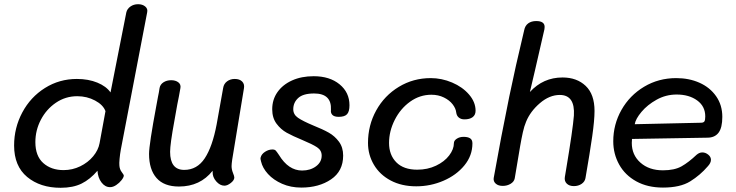

<svg xmlns="http://www.w3.org/2000/svg" viewBox="-20 -885 3494 912"><path d="M47 -194Q47 -278 86 -351Q125 -424 193.5 -467Q262 -510 345 -510Q400 -510 442.5 -492.5Q485 -475 505 -446L580 -826Q584 -843 599.5 -854Q615 -865 636 -865Q657 -865 670 -854Q683 -843 679 -826L554 -175Q550 -153 548 -131Q546 -109 547 -100Q548 -81 558 -68Q568 -55 568 -51Q568 -43 557.5 -29.5Q547 -16 532 -6Q517 4 503 4Q479 4 462 -18.5Q445 -41 443 -74Q408 -33 367.5 -13Q327 7 268 7Q171 7 109 -44.5Q47 -96 47 -194ZM453 -205 481 -357Q470 -387 431.5 -407.5Q393 -428 347 -428Q291 -428 245.5 -397Q200 -366 174 -316Q148 -266 148 -210Q148 -144 185.5 -110.5Q223 -77 282 -77Q324 -77 361 -95Q398 -113 422.5 -142.5Q447 -172 453 -205Z M1080 -96Q1080 -80 1086.5 -64Q1093 -48 1093 -42Q1093 -29 1076.5 -16Q1060 -3 1046 -3Q1025 -3 1007 -23.5Q989 -44 990 -69V-74Q931 1 830 1Q759 1 723.5 -39.5Q688 -80 688 -154Q688 -198 723 -385Q726 -405 730.5 -425.5Q735 -446 738 -467Q741 -484 756.5 -494Q772 -504 793 -504Q814 -504 827 -494Q840 -484 837 -467Q830 -426 822 -388Q819 -369 808.5 -312Q798 -255 793 -218.5Q788 -182 788 -164Q788 -78 855 -78Q916 -78 952.5 -133Q989 -188 1009 -294L1040 -467Q1043 -487 1058.5 -498.5Q1074 -510 1095 -510Q1118 -510 1130 -498Q1142 -486 1139 -467L1083 -127Q1080 -106 1080 -96Z M1220 -118Q1216 -131 1218 -137Q1222 -153 1239 -164Q1256 -175 1274 -175Q1285 -175 1290 -169.5Q1295 -164 1305 -149Q1350 -75 1415 -75Q1454 -75 1481 -95Q1508 -115 1508 -146Q1508 -171 1486 -185.5Q1464 -200 1416 -220Q1370 -239 1342 -254.5Q1314 -270 1293.5 -297.5Q1273 -325 1273 -366Q1273 -412 1298 -447.5Q1323 -483 1367.5 -503Q1412 -523 1470 -523Q1546 -523 1593 -484.5Q1640 -446 1640 -385Q1640 -355 1628.5 -342.5Q1617 -330 1589 -330Q1568 -330 1559 -339Q1550 -348 1552 -363Q1556 -441 1472 -441Q1420 -441 1396.5 -419.5Q1373 -398 1373 -366Q1373 -341 1395.5 -325.5Q1418 -310 1468 -289Q1513 -271 1541.5 -255Q1570 -239 1590 -212Q1610 -185 1610 -146Q1610 -72 1552.5 -33Q1495 6 1411 6Q1361 6 1320 -12Q1279 -30 1253 -58.5Q1227 -87 1220 -118Z M1728 -206Q1728 -290 1767 -360.5Q1806 -431 1874.5 -472.5Q1943 -514 2026 -514Q2078 -514 2127.5 -493Q2177 -472 2208 -436Q2239 -400 2239 -359Q2239 -339 2225 -328.5Q2211 -318 2186 -318Q2170 -318 2159.5 -326.5Q2149 -335 2147 -351Q2145 -370 2130 -389.5Q2115 -409 2088.5 -422Q2062 -435 2029 -435Q1974 -435 1928 -402Q1882 -369 1855 -315.5Q1828 -262 1828 -206Q1828 -149 1862.5 -114Q1897 -79 1962 -79Q2011 -79 2051 -98Q2091 -117 2113.5 -146.5Q2136 -176 2136 -205Q2136 -217 2149.5 -226Q2163 -235 2182 -235Q2202 -235 2213 -228Q2224 -221 2224 -204Q2224 -146 2186 -99.5Q2148 -53 2086.5 -26.5Q2025 0 1957 0Q1888 0 1836 -27.5Q1784 -55 1756 -102.5Q1728 -150 1728 -206Z M2804 -358Q2804 -314 2793 -237Q2782 -160 2761 -39Q2758 -22 2742.5 -11.5Q2727 -1 2706 -1Q2684 -1 2672 -13Q2660 -25 2663 -44L2669 -80Q2701 -271 2706 -336Q2712 -434 2639 -434Q2590 -434 2544.5 -395Q2499 -356 2479 -307Q2470 -286 2463.5 -256.5Q2457 -227 2451 -192.5Q2445 -158 2443 -145L2425 -38Q2422 -22 2405.5 -12Q2389 -2 2368 -2Q2347 -2 2335 -12.5Q2323 -23 2325 -39Q2360 -236 2399 -426Q2428 -567 2470 -742Q2474 -763 2489 -774Q2504 -785 2527 -785Q2567 -785 2567 -757Q2567 -750 2566 -746Q2559 -714 2521 -550Q2511 -510 2497 -448Q2560 -517 2652 -517Q2720 -517 2762 -477Q2804 -437 2804 -358Z M2893 -214Q2893 -294 2932 -363Q2971 -432 3039.5 -473Q3108 -514 3192 -514Q3253 -514 3302.5 -492Q3352 -470 3381.5 -428Q3411 -386 3411 -330Q3411 -278 3393 -254.5Q3375 -231 3340 -231L2982 -225Q2981 -218 2981 -206Q2981 -149 3022 -112.5Q3063 -76 3129 -76Q3184 -76 3217.5 -95Q3251 -114 3289 -150Q3302 -161 3316 -161Q3331 -161 3344 -150.5Q3357 -140 3357 -126Q3357 -111 3342 -95Q3306 -53 3258.5 -23.5Q3211 6 3129 6Q3056 6 3002.5 -23.5Q2949 -53 2921 -103.5Q2893 -154 2893 -214ZM3309 -302Q3322 -302 3326 -308.5Q3330 -315 3330 -332Q3330 -380 3291.5 -408Q3253 -436 3194 -436Q3143 -436 3099 -411.5Q3055 -387 3027 -353.5Q2999 -320 2995 -295Z"/></svg>

Font: Mali Medium
Style: Italic
Weight: 500
Italic angle: -10°
Version: Version 1.000; ttfautohint (v1.6)